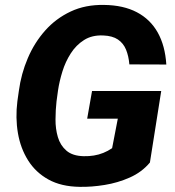

<svg xmlns="http://www.w3.org/2000/svg" viewBox="-20 -741 701 771"><path d="M627.4 -375.5 582 -88.4Q549.8 -49.8 501.5 -28.3Q453.1 -6.8 400.1 1.7Q347.2 10.3 299.8 9.3Q226.1 8.3 174.8 -20Q123.5 -48.3 93 -96.7Q62.5 -145 52 -206.3Q41.5 -267.6 49.8 -334.5L55.7 -376Q64.9 -444.8 91.6 -507.3Q118.2 -569.8 161.4 -618.4Q204.6 -667 263.9 -694.8Q323.2 -722.7 398.4 -721.2Q475.6 -720.2 529.5 -691.9Q583.5 -663.6 613.3 -610.6Q643.1 -557.6 647.9 -481.9L499.5 -482.4Q496.6 -516.1 486.1 -541.7Q475.6 -567.4 453.6 -582.3Q431.6 -597.2 394.5 -598.6Q349.6 -600.6 317.6 -580.3Q285.6 -560.1 264.2 -526.6Q242.7 -493.2 230.5 -453.6Q218.3 -414.1 212.9 -377.4L207 -334Q203.1 -299.8 202.9 -261.7Q202.6 -223.6 212.4 -190.4Q222.2 -157.2 246.8 -136Q271.5 -114.7 316.4 -113.8Q337.4 -113.3 356.9 -116.5Q376.5 -119.6 394.8 -127Q413.1 -134.3 430.2 -146L453.1 -264.6H330.1L349.6 -375.5Z"/></svg>

Font: Roboto ExtraBold
Style: Italic
Weight: 800
Designer: Christian Robertson
Foundry: Google
Version: Version 3.009; 2024